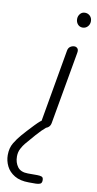

<svg xmlns="http://www.w3.org/2000/svg" viewBox="-223 -791 602 1186"><g transform="rotate(10 78.0 -198.0)"><path d="M85 0Q72.5 0 64.8 -8Q57 -16 60 -33L140.5 -493.5Q143.5 -511 155.5 -519.2Q167.5 -527.5 181.5 -527.5Q193 -527.5 201 -518.8Q209 -510 205 -489.5L125 -36Q121.5 -18 109.2 -9Q97 0 85 0ZM210 -650.5Q191.5 -650.5 179.8 -664Q168 -677.5 168 -697.5Q168 -715.5 179.5 -729.5Q191 -743.5 210 -743.5Q228.5 -743.5 241.5 -730.8Q254.5 -718 254.5 -697.5Q254.5 -678 241.8 -664.2Q229 -650.5 210 -650.5ZM49.5 349Q-5.5 349 -40.5 328Q-75.5 307 -91.8 274Q-108 241 -108 205Q-108 160.5 -88.8 128.5Q-69.5 96.5 -47.5 71.5Q-36.5 58.5 -17.5 37.8Q1.5 17 21.2 -3.5Q41 -24 53.5 -34.5Q65 -43 69.2 -44Q73.5 -45 80 -45Q90 -45 97 -37.5Q104 -30 105 -20.5Q106 -11 98 -4Q70.5 19 39 55Q7.5 91 -16 119Q-27 132 -38.8 154Q-50.5 176 -50.5 204Q-50.5 241.5 -30.8 268.5Q-11 295.5 34.5 295.5H92.5Q110 295.5 120.8 299.5Q131.5 303.5 131.5 321Q131.5 339.5 120 344.2Q108.5 349 92.5 349Z"/></g></svg>

Font: Edu QLD Hand
Style: Regular
Weight: 400
Designer: Tina and Corey Anderson, Eben Sorkin
Foundry: Sorkin Type Co.
Version: Version 2.000